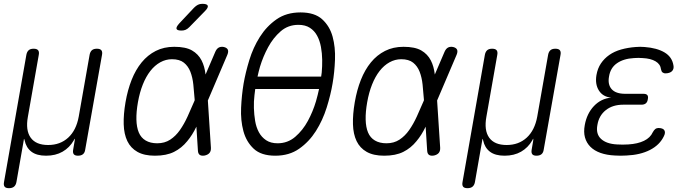

<svg xmlns="http://www.w3.org/2000/svg" viewBox="-23 -805 3643 1005"><path d="M24 180Q7 180 1 172Q-5 164 -2 148L115 -518Q118 -534 127 -542Q136 -550 153 -550Q170 -550 176.5 -542Q183 -534 180 -518L123 -194Q110 -123 137.5 -84.5Q165 -46 229 -46Q292 -46 334 -84.5Q376 -123 389 -194L446 -518Q449 -534 458 -542Q467 -550 484 -550Q501 -550 507.5 -542Q514 -534 511 -518L423 -22Q421 -6 411.5 2Q402 10 385 10Q369 10 363 2Q357 -6 360 -22L368 -69Q369 -78 368 -79Q368 -79 368 -79Q367 -79 363 -70Q341 -32 304.5 -11Q268 10 218 10Q169 10 141.5 -11Q114 -32 106 -70Q104 -78 103 -78Q102 -78 101 -69L63 148Q60 164 50.5 172Q41 180 24 180Z M968 -663Q958 -653 948.5 -649Q939 -645 927 -645Q904 -645 901 -654Q898 -663 915 -682L993 -765Q1003 -775 1013 -780Q1023 -785 1036 -785Q1061 -785 1064.5 -775Q1068 -765 1049 -746ZM1081 -32Q1082 -15 1074 -5Q1066 5 1049 9Q1032 12 1023 6Q1014 0 1013 -16L1005 -142Q984 -98 957 -66Q928 -30 888 -10Q848 10 788 10Q732 10 696.5 -10Q661 -30 643.5 -66.5Q626 -103 624.5 -154.5Q623 -206 634 -270Q645 -334 666 -387Q687 -440 718.5 -478.5Q750 -517 792.5 -538.5Q835 -560 889 -560Q949 -560 982 -541Q1015 -522 1032 -489Q1048 -458 1053 -415L1104 -534Q1111 -550 1122 -556Q1133 -562 1149 -559Q1165 -555 1169.5 -545Q1174 -535 1167 -518L1065 -279ZM996 -280V-283Q993 -324 989 -362Q985 -400 973.5 -429.5Q962 -459 939.5 -477Q917 -495 877 -495Q845 -495 816 -479Q787 -463 764 -433.5Q741 -404 724.5 -362.5Q708 -321 699 -270Q690 -219 691 -179Q692 -139 703.5 -111.5Q715 -84 739.5 -69.5Q764 -55 800 -55Q839 -55 868 -74Q897 -93 919 -124.5Q941 -156 959 -195.5Q977 -235 994 -275Z M1418 10Q1344 10 1305 -26.5Q1266 -63 1251 -119Q1236 -175 1239 -241Q1242 -307 1252 -367Q1262 -425 1282 -490.5Q1302 -556 1337 -611.5Q1372 -667 1424 -703.5Q1476 -740 1550 -740Q1624 -740 1663.5 -704Q1703 -668 1718 -613Q1733 -558 1730.5 -492.5Q1728 -427 1718 -369Q1708 -309 1687 -242Q1666 -175 1630.5 -119Q1595 -63 1543 -26.5Q1491 10 1418 10ZM1430 -55Q1483 -55 1522.5 -89Q1562 -123 1588.5 -172Q1615 -221 1631 -275Q1641 -310 1647 -339H1313Q1311 -324 1309 -307Q1305 -274 1306 -239.5Q1307 -205 1312.5 -172Q1318 -139 1332 -113Q1346 -87 1370 -71Q1394 -55 1430 -55ZM1658 -404Q1660 -414 1661 -425Q1664 -458 1663.5 -492Q1663 -526 1657 -559Q1651 -592 1637 -618Q1623 -644 1599 -659.5Q1575 -675 1539 -675Q1485 -675 1446 -641Q1407 -607 1380.5 -558Q1354 -509 1338 -456Q1330 -428 1325 -404Z M2281 -32Q2282 -15 2274 -5Q2266 5 2249 9Q2232 12 2223 6Q2214 0 2213 -16L2205 -142Q2184 -98 2157 -66Q2128 -30 2088 -10Q2048 10 1988 10Q1932 10 1896.5 -10Q1861 -30 1843.5 -66.5Q1826 -103 1824.5 -154.5Q1823 -206 1834 -270Q1845 -334 1866 -387Q1887 -440 1918.5 -478.5Q1950 -517 1992.5 -538.5Q2035 -560 2089 -560Q2149 -560 2182 -541Q2215 -522 2232 -489Q2248 -458 2253 -415L2304 -534Q2311 -550 2322 -556Q2333 -562 2349 -559Q2365 -555 2369.5 -545Q2374 -535 2367 -518L2265 -279ZM2196 -280V-283Q2193 -324 2189 -362Q2185 -400 2173.5 -429.5Q2162 -459 2139.5 -477Q2117 -495 2077 -495Q2045 -495 2016 -479Q1987 -463 1964 -433.5Q1941 -404 1924.5 -362.5Q1908 -321 1899 -270Q1890 -219 1891 -179Q1892 -139 1903.5 -111.5Q1915 -84 1939.5 -69.5Q1964 -55 2000 -55Q2039 -55 2068 -74Q2097 -93 2119 -124.5Q2141 -156 2159 -195.5Q2177 -235 2194 -275Z M2424 180Q2407 180 2401 172Q2395 164 2398 148L2515 -518Q2518 -534 2527 -542Q2536 -550 2553 -550Q2570 -550 2576.5 -542Q2583 -534 2580 -518L2523 -194Q2510 -123 2537.5 -84.5Q2565 -46 2629 -46Q2692 -46 2734 -84.5Q2776 -123 2789 -194L2846 -518Q2849 -534 2858 -542Q2867 -550 2884 -550Q2901 -550 2907.5 -542Q2914 -534 2911 -518L2823 -22Q2821 -6 2811.5 2Q2802 10 2785 10Q2769 10 2763 2Q2757 -6 2760 -22L2768 -69Q2769 -78 2768 -79Q2768 -79 2768 -79Q2767 -79 2763 -70Q2741 -32 2704.5 -11Q2668 10 2618 10Q2569 10 2541.5 -11Q2514 -32 2506 -70Q2504 -78 2503 -78Q2502 -78 2501 -69L2463 148Q2460 164 2450.5 172Q2441 180 2424 180Z M3502 -463Q3504 -454 3502 -446Q3500 -438 3494.5 -432.5Q3489 -427 3480 -424Q3471 -421 3460 -421Q3455 -421 3451.5 -422.5Q3448 -424 3445 -426Q3442 -428 3440 -432.5Q3438 -437 3437 -442Q3434 -469 3408.5 -484Q3383 -499 3341 -501Q3330 -502 3318 -502Q3306 -502 3295 -501Q3241 -498 3206.5 -474Q3172 -450 3165 -405Q3157 -363 3178.5 -338.5Q3200 -314 3250 -314H3345Q3360 -314 3365.5 -307Q3371 -300 3368 -286Q3366 -271 3357.5 -264Q3349 -257 3335 -257H3239Q3184 -257 3148 -228.5Q3112 -200 3104 -151Q3095 -104 3123 -78Q3151 -52 3206 -49Q3221 -48 3236 -48Q3251 -48 3266 -49Q3315 -52 3348 -68Q3381 -84 3394 -113Q3397 -119 3400.5 -123Q3404 -127 3407 -129.5Q3410 -132 3414.5 -133.5Q3419 -135 3423 -135Q3435 -135 3443 -132Q3451 -129 3454.5 -123Q3458 -117 3457.5 -109.5Q3457 -102 3452 -92Q3430 -46 3379 -20Q3328 6 3256 9Q3241 10 3225.5 10Q3210 10 3196 9Q3153 7 3120.5 -4.5Q3088 -16 3067.5 -36.5Q3047 -57 3039 -85.5Q3031 -114 3038 -151Q3049 -211 3086 -250Q3123 -289 3176 -294Q3133 -298 3112 -331Q3091 -364 3099 -412Q3105 -447 3122.5 -473Q3140 -499 3166.5 -517.5Q3193 -536 3228.5 -546Q3264 -556 3305 -559Q3316 -560 3328 -560Q3340 -560 3351 -559Q3416 -554 3455.5 -530.5Q3495 -507 3502 -463Z"/></svg>

Font: Maple Mono NL ExtraLight
Style: Italic
Weight: 275
Italic angle: -10°
Monospace: yes
Designer: subframe7536
Version: Version 7.000